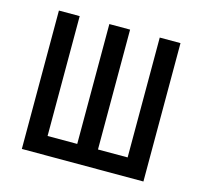

<svg xmlns="http://www.w3.org/2000/svg" viewBox="-85 -640 772 733"><g transform="rotate(15 301.0 -273.5)"><path d="M61 -546.9H143.1V-73.2H260.3V-546.9H342.3V-73.2H459.5V-546.9H541.5V0H61Z"/></g></svg>

Font: Vazir Code Hack
Style: Code-Hack
Weight: 400
Foundry: DejaVu fonts team - Redesigned by Saber Rastikerdar
Version: Version 1.1.2